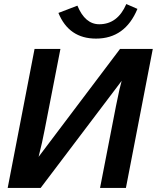

<svg xmlns="http://www.w3.org/2000/svg" viewBox="-20 -930 776 950"><path d="M181 0H18L151 -688H279L201 -288Q190 -229 171 -154L574 -688H736L603 0H475L554 -406L571 -487L582 -530ZM455 -739Q321 -739 269 -866L363 -902Q401 -810 471 -810Q562 -810 605 -910L660 -886Q599 -739 455 -739Z"/></svg>

Font: Libra Sans
Style: Bold Italic
Weight: 700
Italic angle: -12°
Foundry: Context Ltd
Version: Version 1.002